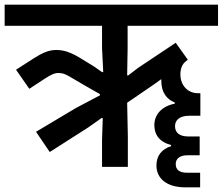

<svg xmlns="http://www.w3.org/2000/svg" viewBox="-40 -718 958 826"><path d="M174 -64 340 -170 398 -211 402 -209 399 -116V0H510V-131L507 -276L624 -356L653 -377L654 -376V-370C654 -322 676 -291 712 -277V-272C655 -261 624 -224 624 -180C624 -140 644 -108 696 -94V-89C656 -77 633 -48 633 -6C633 49 676 88 758 88H821V25H764C733 25 716 13 716 -12C716 -35 733 -50 766 -50H819V-131H769C733 -131 713 -147 713 -175C713 -201 732 -220 774 -220H822V-317H811C769 -317 736 -350 736 -398C736 -422 744 -442 758 -453L768 -461L716 -534L554 -426L511 -393L507 -394L509 -508V-607H898V-698H-20V-607H399V-511L404 -409L400 -407L366 -431L304 -469C264 -493 235 -503 202 -503C171 -503 144 -492 102 -465L29 -418L86 -336L152 -379C178 -396 194 -404 211 -404C231 -404 244 -398 269 -383L320 -353L390 -313V-308L286 -253L115 -151Z"/></svg>

Font: IBM Plex Devanagari Medium
Style: Regular
Weight: 600
Designer: Mike Abbink, Paul van der Laan, Pieter van Rosmalen, Erin McLaughlin
Foundry: Bold Monday
Version: Version 1.0